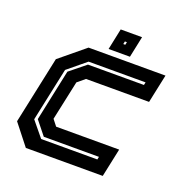

<svg xmlns="http://www.w3.org/2000/svg" viewBox="-122 -783 868 896"><g transform="rotate(20 312.5 -335.5)"><path d="M100.5 0 19.5 -103 90.5 -437 215.5 -540H597.5L567.5 -398.5H254.5L217.5 -368L175.5 -172L199.5 -141.5H512.5L482.5 0ZM153.5 -63.5H432.5L435.5 -77.5H161.5L107 -145.5L161 -400.5L240 -464.5H518L521 -478.5H238L148 -404.5L91.5 -139ZM305.5 -566 327.5 -671H433.5L411.5 -566ZM362 -611H372L375 -625H365Z"/></g></svg>

Font: Tourney Thin
Style: Bold Italic
Weight: 700
Italic angle: -12°
Version: Version 1.015